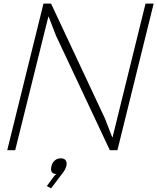

<svg xmlns="http://www.w3.org/2000/svg" viewBox="-20 -830 869 1061"><path d="M346.2 88.9Q340.8 106.9 333 117.2L262.2 210.9L238.8 198.2L282.2 139.2L292 131.8Q253.9 130.4 264.2 88.9Q268.6 68.8 282.5 56.9Q296.4 44.9 315.9 44.9Q335.4 44.9 343.5 56.9Q351.6 68.8 346.2 88.9ZM829.1 -810.1 628.9 0H586.9L289.1 -633.8L249 -737.8H247.1L64 0H20L220.2 -810.1H262.2L560.1 -174.8L600.1 -71.8H602.1L784.2 -810.1Z"/></svg>

Font: Sinkin Sans 200 X Light Italic
Style: Regular
Weight: 200
Italic angle: -112°
Designer: Keith Bates
Foundry: K-Type
Version: Sinkin Sans (version 1.0)  by Keith Bates   •   © 2014   www